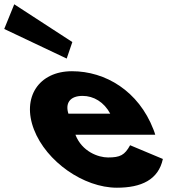

<svg xmlns="http://www.w3.org/2000/svg" viewBox="-234 -860 857 895"><path d="M-167.6 -840 -214.3 -725 76.9 -587 103.2 -664ZM489.6 -232C488.3 -238 484.1 -249 481.4 -256C412 -436 257.6 -528 101.6 -528C-53.4 -528 -133.4 -406 -75.6 -256C-18.2 -107 155.8 15 310.8 15C424.8 15 504.5 -22 525.2 -119L372.5 -183C347.2 -137 326.5 -126 269.5 -126C224.5 -126 148.1 -153 117.6 -232ZM84.9 -330C69.8 -377 89.9 -413 150.9 -413C202.9 -413 251.1 -384 279.9 -330Z"/></svg>

Font: Hussar
Style: BdOpOblFour
Weight: 700
Foundry: Cannot Into Space Fonts
Version: Version 2.00